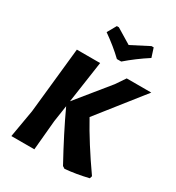

<svg xmlns="http://www.w3.org/2000/svg" viewBox="-209 -1013 1055 1151"><g transform="rotate(30 318.5 -438.0)"><path d="M514 -887 534 -825Q455 -774 388 -716H358Q302 -770 224 -825L259 -887H273Q356 -837 377 -824Q387 -830 499 -887ZM283 -645 241 -356 423 -580 467 -645H637L390 -333Q466 -195 580 -33L575 -16Q493 4 415 11L399 1Q304 -172 236 -319L219 -206L200 0H41L74 -191L122 -645Z"/></g></svg>

Font: Alegreya Sans SC ExtraBold
Style: Italic
Weight: 800
Italic angle: -7°
Designer: Juan Pablo del Peral
Foundry: Huerta Tipografica
Version: Version 2.007